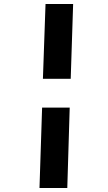

<svg xmlns="http://www.w3.org/2000/svg" viewBox="-20 -823 536 953"><path d="M176 110 189 -289H326L314 110ZM193 -432 206 -803H343L331 -432Z"/></svg>

Font: Literata Black
Style: Italic
Weight: 900
Italic angle: -2°
Designer: Latin by Veronika Burian and Jose Scaglione. Greek by Irene Vlachou. Cyrillic by Vera Evstafieva
Foundry: TypeTogether
Version: Version 3.002